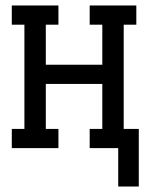

<svg xmlns="http://www.w3.org/2000/svg" viewBox="-20 -540 540 700"><path d="M411 140V0H307V-70H353V-234H147V-70H193V0H23V-70H69V-450H23V-520H193V-450H147V-304H353V-450H307V-520H477V-450H431V-70H486V140Z"/></svg>

Font: Iosevka Slab
Style: Regular
Weight: 400
Monospace: yes
Designer: Belleve Invis
Foundry: Belleve Invis
Version: Version 11.2.4; ttfautohint (v1.8.3)